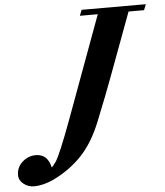

<svg xmlns="http://www.w3.org/2000/svg" viewBox="-266 -714 835 971"><g transform="rotate(-5 151.5 -229.0)"><path d="M-132.8 205.1Q-161.6 205.1 -185.1 186.8Q-208.5 168.5 -208.5 142.1Q-208.5 102.1 -178.7 75.4Q-148.9 48.8 -110.4 48.8Q-50.3 48.8 -35.2 118.2Q-24.9 107.9 -14.6 93.3Q8.8 60.5 76.2 -122.6L264.2 -633.8H173.3L184.6 -663.1H510.7L499 -633.8H420.4L298.8 -306.2Q273.9 -237.8 215.8 -93.3Q174.3 10.7 113.3 75.2Q52.2 139.6 -32.2 180.2Q-84.5 205.1 -132.8 205.1Z"/></g></svg>

Font: Elstob Grade
Style: Italic
Weight: 400
Italic angle: -20°
Designer: Peter S. Baker
Version: Version 1.015